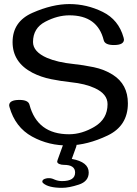

<svg xmlns="http://www.w3.org/2000/svg" viewBox="-20 -693 665 931"><path d="M280.8 217.8Q214.4 217.8 189 194.8Q185.1 191.4 185.1 187.5Q185.1 176.8 203.1 172.4Q209 170.9 217.3 170.9Q230.5 170.9 243.2 177.2Q261.2 185.1 280.8 185.1Q344.2 185.1 344.2 143.6Q344.2 106.4 290 106.4Q277.3 106.4 267.1 102.1Q257.3 97.7 257.3 90.3Q257.3 88.4 259.3 82.5L285.6 9.8Q290.5 -3.9 320.8 -3.9Q351.1 -3.9 351.1 12.2Q351.1 13.7 349.1 19.5L328.1 77.6Q410.2 92.3 410.2 143.6Q410.2 186.5 362.3 202.1Q314.5 217.8 280.8 217.8ZM314 12.2Q217.3 14.2 135.5 -30.8Q53.7 -75.7 25.9 -174.3Q24.4 -181.6 24.4 -181.6Q24.4 -208.5 74.2 -208.5Q117.2 -208.5 123 -185.1Q161.1 -42 314.9 -42Q377.4 -42 439.5 -79.3Q501.5 -116.7 501.5 -188Q501.5 -237.3 439.9 -265.6Q394 -287.1 323.2 -294.4Q276.9 -299.3 228 -309.1Q179.2 -318.8 137.2 -340.3Q41 -390.6 41 -488.8Q41 -588.4 137.5 -630.9Q233.9 -673.3 316.4 -673.3Q400.9 -673.3 478 -635.3Q555.2 -597.2 579.1 -511.2Q581.1 -504.4 581.1 -501.5Q581.1 -474.6 532.2 -474.6Q488.8 -474.6 482.9 -498Q453.1 -618.7 316.4 -618.7Q258.8 -618.7 199.5 -587.6Q140.1 -556.6 140.1 -489.3Q140.1 -441.9 208.5 -412.1Q259.3 -390.6 335 -382.8Q382.8 -377.9 434.6 -367.2Q486.3 -356.4 526.9 -330.6Q600.1 -284.2 600.1 -191.9Q600.1 -83 502.2 -36.1Q404.3 10.7 314 12.2Z"/></svg>

Font: Gayathri
Style: Bold
Weight: 700
Designer: Binoy Dominic <binoy.domenic@gmail.com>
Foundry: SMC
Version: Version 1.000